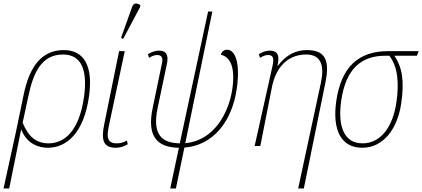

<svg xmlns="http://www.w3.org/2000/svg" viewBox="-83 -825 2386 1085"><path d="M52 -296 5 -70 -63 240H-31L36 -91H38C68 -15 132 10 187 10C293 10 391 -73 420 -281C444 -451 393 -542 277 -542C150 -542 84 -445 52 -296ZM191 -15C124 -15 77 -51 45 -132L77 -280C105 -415 152 -517 273 -517C384 -517 411 -418 392 -279C365 -86 283 -15 191 -15Z M613 -605 708 -784 710 -796C694 -808 672 -811 664 -787L601 -611ZM572 10C592 10 617 4 639 -10L634 -31C612 -18 593 -15 577 -15C517 -15 520 -58 534 -122L622 -536H590L506 -123C487 -31 502 10 572 10Z M879 240H911L959 9C1123 -3 1229 -141 1255 -324C1275 -463 1249 -544 1200 -544C1189 -544 1171 -538 1165 -516C1216 -503 1248 -451 1230 -323C1211 -190 1128 -30 964 -16L1117 -760H1093L933 -15C835 -17 775 -60 808 -216L861 -468C869 -510 859 -539 816 -539C797 -539 776 -533 753 -519L759 -498C779 -510 791 -514 805 -514C829 -514 840 -501 832 -466L780 -216C745 -50 808 8 928 10Z M1602 240H1634L1756 -359C1781 -483 1757 -542 1651 -542C1590 -542 1534 -516 1487 -453H1485C1498 -510 1488 -539 1440 -539C1422 -539 1401 -532 1380 -519L1386 -498C1407 -511 1420 -514 1432 -514C1458 -514 1467 -501 1458 -457L1356 0H1388L1454 -334C1475 -439 1539 -517 1647 -517C1731 -517 1751 -455 1731 -360Z M1964 10C2080 10 2164 -92 2185 -246C2202 -365 2191 -445 2145 -510H2273L2283 -536H2110C1945 -536 1845 -449 1817 -252C1794 -88 1846 10 1964 10ZM1966 -15C1865 -15 1824 -104 1845 -255C1871 -436 1958 -510 2094 -510H2117C2166 -448 2172 -353 2158 -253C2137 -99 2063 -15 1966 -15Z"/></svg>

Font: Noto Serif SemiCondensed Thin
Style: Italic
Weight: 100
Width: 4
Italic angle: -12°
Designer: Monotype Design Team
Foundry: Monotype Imaging Inc.
Version: Version 2.013